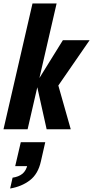

<svg xmlns="http://www.w3.org/2000/svg" viewBox="-35 -740 533 1099"><path d="M-15 0 151 -720H289L123 0ZM232 0 173 -265 325 -510H478L293 -242L288 -289L370 0ZM23 339 37 277Q72 272 93.5 254.5Q115 237 123 201L170 211H52L84 74H224L199 184Q183 256 136 292Q89 328 23 339Z"/></svg>

Font: Instrument Sans Condensed
Style: Bold Italic
Weight: 700
Width: 3
Italic angle: -13°
Designer: Rodrigo Fuenzalida
Foundry: fragTYPE
Version: Version 1.000;gftools[0.9.28]